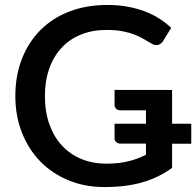

<svg xmlns="http://www.w3.org/2000/svg" viewBox="-20 -748 794 776"><path d="M753 -167H675.5V-69.5Q648.5 -50 619 -35.5Q589.5 -21 556 -11.2Q522.5 -1.5 484.2 3.2Q446 8 401.5 8Q323 8 257 -19.2Q191 -46.5 143.2 -95.2Q95.5 -144 68.8 -211.5Q42 -279 42 -360Q42 -441.5 68.2 -509.2Q94.5 -577 142.8 -625.8Q191 -674.5 259.8 -701.2Q328.5 -728 414 -728Q457.5 -728 494.8 -721.2Q532 -714.5 564 -702.5Q596 -690.5 622.8 -673.5Q649.5 -656.5 672 -635.5L639 -582Q631 -569.5 618.5 -566.5Q606 -563.5 591 -572.5Q576.5 -581 560.5 -590.5Q544.5 -600 523.5 -608.2Q502.5 -616.5 474.8 -621.8Q447 -627 410 -627Q353 -627 307 -608.2Q261 -589.5 228.8 -554.8Q196.5 -520 179 -470.5Q161.5 -421 161.5 -360Q161.5 -295.5 180 -244.5Q198.5 -193.5 231.5 -158.5Q264.5 -123.5 310 -105Q355.5 -86.5 410 -86.5Q436 -86.5 457.8 -89Q479.5 -91.5 499 -96.2Q518.5 -101 535.8 -107.5Q553 -114 570 -122.5V-167.5H468Q456.5 -167.5 449.8 -173.5Q443 -179.5 443 -189.5V-248H570V-302H468Q456.5 -302 449.8 -308.2Q443 -314.5 443 -324.5V-384.5H675.5V-248H753Z"/></svg>

Font: Lato SemiBold
Style: Regular
Weight: 600
Designer: Lukasz Dziedzic with Adam Twardoch and Botio Nikoltchev
Foundry: tyPoland Lukasz Dziedzic
Version: Version 2.015; 2015-08-06; http://www.latofonts.com/